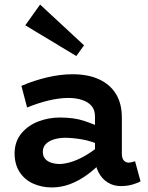

<svg xmlns="http://www.w3.org/2000/svg" viewBox="-20 -809 648 843"><path d="M510 8Q479 8 453.5 -7.5Q428 -23 412.5 -52.5Q397 -82 397 -124V-298Q397 -327 381.5 -344.5Q366 -362 339.5 -370.5Q313 -379 281 -379Q241 -379 194.5 -368Q148 -357 99 -337L74 -432Q130 -456 188 -469.5Q246 -483 298 -483Q368 -483 416.5 -460Q465 -437 490 -395Q515 -353 515 -293V-135Q515 -114 523.5 -104.5Q532 -95 545 -95Q553 -95 560.5 -97.5Q568 -100 573 -101L597 -13Q586 -6 562.5 1Q539 8 510 8ZM207 14Q164 14 126.5 -2.5Q89 -19 66.5 -53Q44 -87 44 -137Q45 -189 74.5 -224Q104 -259 149 -276Q194 -293 243 -293Q304 -293 347 -279Q390 -265 435 -244V-166Q382 -190 340 -197Q298 -204 267 -204Q241 -204 218.5 -197.5Q196 -191 182 -177.5Q168 -164 168 -142Q168 -124 178 -112Q188 -100 205.5 -94.5Q223 -89 242 -89Q264 -89 294.5 -98.5Q325 -108 361 -129.5Q397 -151 435 -186L432 -103Q398 -67 361 -40.5Q324 -14 286 0Q248 14 207 14ZM315 -563 91 -698 156 -789 349 -610Z"/></svg>

Font: BioRhyme
Style: Bold
Weight: 700
Designer: Aoife Mooney
Foundry: Aoife Mooney Type
Version: Version 1.600;gftools[0.9.33]